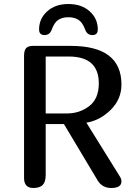

<svg xmlns="http://www.w3.org/2000/svg" viewBox="-20 -938 683 958"><path d="M468 -791Q468 -763 441 -763Q415 -763 405 -790Q392 -826 371.5 -839Q351 -852 321 -852Q291 -852 271 -839Q251 -826 238 -790Q228 -763 202 -763Q175 -763 175 -791Q175 -845 215.5 -881.5Q256 -918 321 -918Q387 -918 427.5 -881.5Q468 -845 468 -791ZM100 -659Q100 -686 110 -697.5Q120 -709 144 -709H333Q586 -709 586 -516Q586 -443 532.5 -390Q479 -337 411 -326L577 -59Q586 -46 586 -33Q586 0 535 0Q490 0 467 -38L299 -319H208V-65Q208 -30 193 -15Q178 0 146 0Q100 0 100 -50ZM208 -656V-372H315Q377 -372 425 -408.5Q473 -445 473 -522Q473 -656 323 -656Z"/></svg>

Font: Marmelad
Style: Regular
Weight: 400
Designer: Manvel Shmavonyan
Foundry: Cyreal
Version: Version 1.001;PS 001.001;hotconv 1.0.88;makeotf.lib2.5.64775